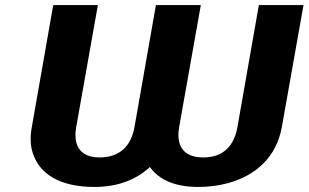

<svg xmlns="http://www.w3.org/2000/svg" viewBox="-20 -731 1223 761"><path d="M786 -107C703 -107 678 -157 690 -227L776 -711H598L513 -227C500 -154 456 -107 375 -107C294 -107 270 -158 282 -227L368 -711H191L106 -227C99 -188 100 -154 110 -124C137 -41 217 10 355 10C450 10 523 -21 574 -69C608 -21 670 10 765 10C807 10 846 5 883 -5C994 -35 1076 -109 1097 -227L1183 -711H1006L921 -227C908 -154 866 -107 786 -107Z"/></svg>

Font: Asimov
Style: XWidIt
Weight: 500
Designer: Google
Version: Version 2.000980; 2014